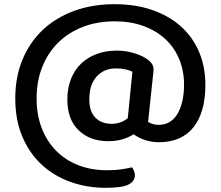

<svg xmlns="http://www.w3.org/2000/svg" viewBox="-20 -675 1059 918"><path d="M688 -92Q698 -86 710.5 -82Q723 -78 739 -78Q769 -78 791.5 -92Q814 -106 829 -131.5Q844 -157 852 -192.5Q860 -228 860 -270Q860 -337 836.5 -393Q813 -449 769.5 -489Q726 -529 665 -551Q604 -573 529 -573Q444 -573 375 -546Q306 -519 257 -470Q208 -421 181.5 -353.5Q155 -286 155 -204Q155 -126 179.5 -62.5Q204 1 248.5 46Q293 91 355 115Q417 139 492 139Q532 139 561 134.5Q590 130 611 125Q617 133 621 143Q625 153 625 163Q625 191 595 207Q565 223 485 223Q395 223 316 194.5Q237 166 178.5 111.5Q120 57 86.5 -22.5Q53 -102 53 -204Q53 -307 87.5 -390Q122 -473 184.5 -532Q247 -591 334.5 -623Q422 -655 528 -655Q627 -655 707 -627.5Q787 -600 844 -549.5Q901 -499 931.5 -427.5Q962 -356 962 -269Q962 -138 905 -66.5Q848 5 739 5Q708 5 676.5 -4.5Q645 -14 619 -33Q597 -19 567 -9.5Q537 0 498 0Q410 0 356 -52Q302 -104 302 -199Q302 -253 319 -296.5Q336 -340 367 -370Q398 -400 441.5 -416.5Q485 -433 538 -433Q579 -433 614 -423Q649 -413 673 -399Q714 -375 714 -345Q714 -339 713.5 -332Q713 -325 712 -318ZM407 -199Q407 -142 436 -112.5Q465 -83 514 -83Q558 -83 591 -110L613 -332Q599 -339 579.5 -343.5Q560 -348 534 -348Q478 -348 442.5 -309.5Q407 -271 407 -199Z"/></svg>

Font: Baloo Da 2 Medium
Style: Regular
Weight: 500
Designer: Noopur Datye, Sulekha Rajkumar and Ek Type
Foundry: Ek Type
Version: Version 1.640;hotconv 1.0.111;makeotfexe 2.5.65597; ttfautoh